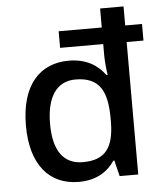

<svg xmlns="http://www.w3.org/2000/svg" viewBox="-54 -807 734 865"><g transform="rotate(-5 313.0 -375.0)"><path d="M268 10C350 10 400 -26 431 -72H435L453 0H537V-599H613V-674H537V-760H431V-674H236V-599H431V-548C431 -524 435 -479 439 -459H433C401 -503 351 -538 269 -538C139 -538 52 -447 52 -263C52 -83 137 10 268 10ZM294 -77C205 -77 161 -142 161 -261C161 -380 205 -451 292 -451C402 -451 435 -385 435 -262V-246C434 -133 397 -77 294 -77Z"/></g></svg>

Font: Noto Sans Arabic UI Md
Style: Regular
Weight: 500
Designer: Monotype Design Team, Nadine Chahine and Nizar Qandah
Foundry: Monotype Imaging Inc.
Version: Version 2.010